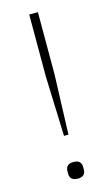

<svg xmlns="http://www.w3.org/2000/svg" viewBox="-112 -741 458 791"><g transform="rotate(-15 117.5 -345.5)"><path d="M108 -178 99 -434V-698H136V-434L127 -178ZM118 7Q84 7 84 -23V-33Q84 -64 117 -64Q151 -64 151 -34V-24Q151 7 118 7Z"/></g></svg>

Font: IBM Plex Sans Cond ExtLt
Style: Regular
Weight: 200
Width: 3
Designer: Mike Abbink, Paul van der Laan, Pieter van Rosmalen
Foundry: Bold Monday
Version: Version 1.3